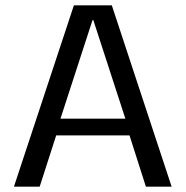

<svg xmlns="http://www.w3.org/2000/svg" viewBox="-20 -696 693 716"><path d="M32 0H128L189.5 -191H463L524 0H620L397 -676H255.5ZM205.5 -253.5 325 -621H328L447.5 -253.5Z"/></svg>

Font: Anybody
Style: Regular
Weight: 400
Designer: Tyler Finck
Foundry: Etcetera Type Company
Version: Version 1.110